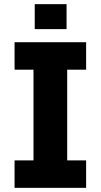

<svg xmlns="http://www.w3.org/2000/svg" viewBox="-20 -903 484 923"><path d="M50 0H394V-132H303V-568H394V-700H50V-568H141V-132H50ZM147 -763H300V-883H147Z"/></svg>

Font: Finlandica
Style: Bold
Weight: 700
Designer: Niklas Ekholm, Juho Hiilivirta, Jaakko Suomalainen
Foundry: Helsinki Type Studio
Version: Version 2.000;Glyphs 3.2 (3202)